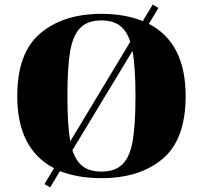

<svg xmlns="http://www.w3.org/2000/svg" viewBox="-20 -773 894 846"><path d="M609 -680 653 -753 678 -738 636 -668Q798 -584 798 -350Q798 -159 697 -73.5Q596 12 427 12Q324 12 244 -19L201 53L176 38L218 -32Q56 -116 56 -350Q56 -540 157.5 -626Q259 -712 427 -712Q530 -712 609 -680ZM290 -151 554 -589Q538 -638 507.5 -660.5Q477 -683 427 -683Q366 -683 333.5 -650Q301 -617 289 -546Q277 -475 277 -350Q277 -216 290 -151ZM577 -350Q577 -475 564 -549L299 -111Q315 -62 345.5 -39.5Q376 -17 427 -17Q488 -17 520.5 -50Q553 -83 565 -154Q577 -225 577 -350Z"/></svg>

Font: Chonburi
Style: Regular
Weight: 400
Designer: Thanarat Vachiruckul and Stawix Ruecha
Foundry: Cadson Demak & Katatrad
Version: Version 1.000